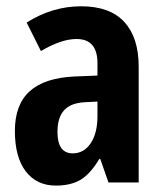

<svg xmlns="http://www.w3.org/2000/svg" viewBox="-20 -575 507 605"><path d="M64 -503.9Q145 -555.2 235.6 -555.2Q326.2 -555.2 371.6 -505.9Q417 -456.5 417 -365.2V0H321.8L295.9 -74.2H293Q264.6 -26.9 233.9 -8.5Q203.1 9.8 155.8 9.8Q95.7 9.8 61.3 -34.9Q26.9 -79.6 26.9 -162.4Q26.9 -245.1 73.5 -287.4Q120.1 -329.6 214.8 -334L287.1 -336.9V-376Q287.1 -452.1 221.2 -452.1Q172.9 -452.1 108.9 -414.1ZM161.1 -159.2Q161.1 -91.8 209 -91.8Q244.6 -91.8 265.9 -123.8Q287.1 -155.8 287.1 -209V-254.9L247.1 -252.9Q202.6 -250.5 181.9 -227.5Q161.1 -204.6 161.1 -159.2Z"/></svg>

Font: Open Sans Hebrew Condensed
Style: Bold
Weight: 700
Width: 3
Foundry: Ascender Corporation, Yanek Iontef
Version: Version 2.001;PS 002.001;hotconv 1.0.70;makeotf.lib2.5.58329